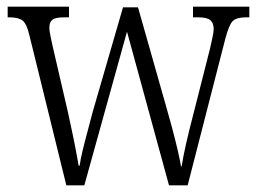

<svg xmlns="http://www.w3.org/2000/svg" viewBox="-20 -556 769 576"><path d="M68 -451Q60 -485 47.5 -494.5Q35 -504 8 -504H3V-536H187V-504H173Q147 -504 137.5 -497Q128 -490 128 -472Q128 -465 131.5 -447.5Q135 -430 138 -417L183 -223Q188 -199 195 -167Q202 -135 207.5 -105.5Q213 -76 216 -59H219Q221 -76 228 -105Q235 -134 243.5 -165Q252 -196 258 -220L349 -534H394L480 -231Q487 -207 496 -173.5Q505 -140 512.5 -108Q520 -76 523 -57H525Q529 -84 538.5 -126Q548 -168 562 -221L610 -410Q614 -428 617.5 -444Q621 -460 621 -469Q621 -487 611 -495.5Q601 -504 575 -504H559V-536H728V-504H718Q690 -504 678.5 -493Q667 -482 656 -440L543 0H487L361 -461L233 0H179Z"/></svg>

Font: Noto Serif Tamil Condensed Light
Style: Regular
Weight: 300
Width: 3
Designer: Indian Type Foundry, Tom Grace, and the Monotype Design Team
Foundry: Monotype Imaging Inc.
Version: Version 2.004; ttfautohint (v1.8.4.7-5d5b)